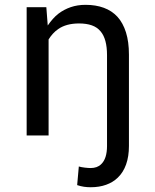

<svg xmlns="http://www.w3.org/2000/svg" viewBox="-20 -558 640 791"><path d="M89.8 0H180.2V-395.5Q188 -408.2 198 -419.2Q208 -430.2 220.2 -438.5Q236.3 -449.7 257.8 -455.6Q279.3 -461.4 305.7 -461.4Q335.9 -461.4 358.2 -453.6Q380.4 -445.8 394.5 -428.7Q407.7 -413.1 414.3 -388.7Q420.9 -364.3 420.9 -331.1V43.5Q420.9 69.3 414.8 88.4Q408.7 107.4 396.5 118.7Q388.7 126.5 377.7 130.4Q366.7 134.3 353.5 134.3Q344.2 134.3 329.6 132.6Q314.9 130.9 304.7 127.9L297.9 204.6Q312.5 209.5 325.7 211.4Q338.9 213.4 353.5 213.4Q389.2 213.4 417.5 203.1Q445.8 192.9 465.3 173.8Q487.8 152.3 499.5 119.4Q511.2 86.4 511.2 43.5V-333Q511.2 -385.7 499 -424.6Q486.8 -463.4 463.9 -488.8Q440.9 -513.7 407.7 -525.9Q374.5 -538.1 332.5 -538.1Q299.3 -538.1 271.5 -528.6Q243.7 -519 221.2 -502Q208.5 -492.2 197.5 -479.7Q186.5 -467.3 176.8 -453.1L176.3 -458L170.9 -528.3H89.8Z"/></svg>

Font: RobotoMono Nerd Font
Style: Regular
Weight: 400
Monospace: yes
Designer: Google
Version: Version 3.000;Nerd Fonts 3.2.1